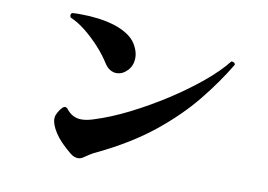

<svg xmlns="http://www.w3.org/2000/svg" viewBox="-68 -769 1136 813"><g transform="rotate(10 500.0 -363.0)"><path d="M333 -69Q323 -62 311 -62Q294 -62 277 -76Q228 -116 206 -150.5Q184 -185 184 -209Q184 -219 187 -226Q196 -247 210 -261Q215 -266 221 -266Q226 -266 231 -261Q257 -226 297 -226Q319 -226 347 -235Q418 -257 495.5 -296Q573 -335 647.5 -383Q722 -431 783 -481.5Q844 -532 880 -578H883Q895 -578 897 -567Q848 -485 781.5 -403Q715 -321 619.5 -244Q524 -167 387 -101Q369 -93 355.5 -84Q342 -75 333 -69ZM359 -475Q338 -509 308 -542Q278 -575 244.5 -602Q211 -629 178 -643Q175 -648 175 -652Q175 -660 181 -663Q190 -664 200.5 -664Q211 -664 221 -664Q254 -664 291.5 -659.5Q329 -655 364.5 -644Q400 -633 427.5 -613.5Q455 -594 468 -563Q477 -542 477 -523Q477 -489 456 -467Q435 -445 409 -445Q396 -445 383 -452Q370 -459 359 -475Z"/></g></svg>

Font: Zen Antique
Style: Regular
Weight: 400
Designer: Yoshimichi Ohira
Foundry: Positype
Version: Version 1.001